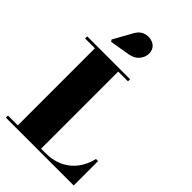

<svg xmlns="http://www.w3.org/2000/svg" viewBox="-296 -1141 1252 1252"><g transform="rotate(45 329.5 -515.5)"><path d="M14.5 0V-19.5H105V-730.5H14.5V-750H410V-730.5H320V-19.5H362Q413 -19.5 455.5 -33.8Q498 -48 531 -74.8Q564 -101.5 586.8 -139.5Q609.5 -177.5 620.5 -225H640V0ZM150.5 -835 141.5 -848 214 -978Q234 -1014.5 264.8 -1025Q295.5 -1035.5 324.2 -1027.8Q353 -1020 366.5 -1000.5Q383 -976.5 379.2 -946Q375.5 -915.5 353.2 -890.8Q331 -866 291.5 -859Z"/></g></svg>

Font: Bodoni Moda Black
Style: Regular
Weight: 900
Version: Version 2.005